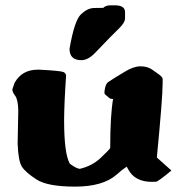

<svg xmlns="http://www.w3.org/2000/svg" viewBox="-20 -690 694 728"><path d="M288.6 -461.9Q243.7 -461.9 243.7 -504.4V-505.4Q262.2 -612.8 287.4 -636.2Q312.5 -659.7 337.4 -659.7Q362.3 -659.7 371.6 -660.2Q379.9 -669.4 398.4 -669.9H415Q454.1 -669.9 454.1 -644V-620.1Q454.1 -604.5 431.4 -582.3Q408.7 -560.1 399.2 -550.3Q389.6 -540.5 378.9 -529.3Q357.4 -507.3 340.3 -489.3Q314 -461.9 288.6 -461.9ZM230.5 -401.4Q223.6 -302.2 223.1 -235.4Q223.1 -105.5 245.1 -68.8Q271 -50.3 282.7 -49.8Q329.6 -61 361.1 -90.8Q392.6 -120.6 397.9 -128.4V-129.9Q397.9 -251.5 408.7 -314.5Q406.2 -314.9 403.3 -315.2Q400.4 -315.4 398.9 -315.9Q397.5 -316.4 396.2 -317.1Q395 -317.9 393.1 -319.6Q391.1 -321.3 389.6 -322.5Q388.2 -323.7 385.3 -326.2Q382.3 -328.6 379.9 -330.6Q376 -333.5 376 -338.6Q376 -343.8 376.5 -346.2Q379.9 -371.6 389.6 -378.4Q408.2 -391.1 413.6 -394Q418.9 -397 452.6 -417.7Q486.3 -438.5 512.2 -438.5Q539.1 -438.5 556.2 -426.5Q573.2 -414.6 578.4 -410.9Q583.5 -407.2 585.9 -405.3Q588.4 -403.3 591.3 -400.4Q596.2 -396 596.7 -391.1V-375.5Q596.7 -318.8 574.7 -92.8L629.9 -43.5Q579.6 -1.5 571.8 -1Q564 -0.5 555.7 -0.5Q490.2 -0.5 465.3 -49.3Q462.9 -54.7 460.4 -58.1Q444.3 -47.9 421.4 -27.3Q369.6 17.6 264.9 17.6Q160.2 17.6 118.4 -9.5Q76.7 -36.6 63 -58.1Q49.3 -79.6 46.9 -145L49.3 -271.5Q48.3 -312.5 37.6 -326.7Q26.9 -340.8 26.9 -350.6V-351.6L35.6 -376.5Q63.5 -425.8 123 -425.8H130.9Q211.4 -421.4 220.9 -416.7Q230.5 -412.1 230.5 -401.9Z"/></svg>

Font: Drukaatie burti
Style: Heavy
Weight: 800
Version: Version 0.14